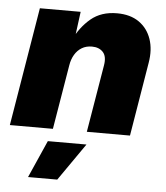

<svg xmlns="http://www.w3.org/2000/svg" viewBox="-54 -595 751 870"><g transform="rotate(5 321.5 -160.0)"><path d="M248 -293 199.2 0H3.4L92.8 -539.1H278.3L259.8 -398.9L247.6 -405.3Q277.8 -468.3 324.7 -507.6Q371.6 -546.9 443.4 -546.9Q503.9 -546.9 543.5 -519.3Q583 -491.7 599.4 -444.1Q615.7 -396.5 605.5 -336.4L549.8 0H353.5L404.8 -307.1Q411.6 -347.7 393.6 -367.2Q375.5 -386.7 343.3 -386.7Q316.9 -386.7 297.1 -374.8Q277.3 -362.8 264.9 -341.8Q252.4 -320.8 248 -293ZM106 227.5 181.2 57.6H356.9L238.8 227.5Z"/></g></svg>

Font: Inter 18pt Black
Style: Italic
Weight: 900
Italic angle: -9.3988°
Designer: Rasmus Andersson
Foundry: rsms
Version: Version 4.001;git-66647c0bb